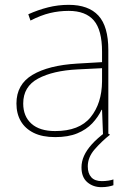

<svg xmlns="http://www.w3.org/2000/svg" viewBox="-20 -557 551 794"><path d="M264 -537Q346 -537 387 -492.5Q428 -448 428 -350V0H406L402 -103H400Q386 -73 361.5 -47Q337 -21 299.5 -5.5Q262 10 208 10Q155 10 119.5 -7.5Q84 -25 66 -56Q48 -87 48 -129Q48 -208 114.5 -247.5Q181 -287 299 -294L402 -300V-343Q402 -433 368 -472.5Q334 -512 264 -512Q224 -512 186.5 -503Q149 -494 106 -472L97 -498Q137 -516 178.5 -526.5Q220 -537 264 -537ZM301 -270Q199 -265 137.5 -232Q76 -199 76 -129Q76 -76 110 -45.5Q144 -15 208 -15Q308 -15 354.5 -72Q401 -129 402 -220V-275ZM343 131Q343 160 357.5 176Q372 192 401 192Q415 192 428 190Q441 188 449 185V209Q441 212 428 214.5Q415 217 399 217Q365 217 341 196.5Q317 176 317 135Q317 111 327.5 87.5Q338 64 360 39.5Q382 15 417 -11L435 0Q401 27 372 60Q343 93 343 131Z"/></svg>

Font: Noto Sans Armenian Thin
Style: Regular
Weight: 250
Version: Version 2.007